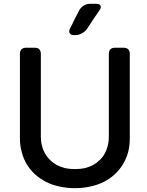

<svg xmlns="http://www.w3.org/2000/svg" viewBox="-20 -982 777 1012"><path d="M349.6 -833Q344.7 -823.2 344.7 -816.4Q344.7 -810.5 347.7 -806.6Q353.5 -796.9 372.1 -796.9H377Q395.5 -796.9 412.1 -806.6Q429.7 -815.4 439.5 -831.1Q455.1 -853.5 471.7 -879.9Q489.3 -905.3 504.9 -928.7Q511.7 -938.5 511.7 -945.3Q510.7 -949.2 509.8 -952.1Q504.9 -961.9 487.3 -961.9H455.1Q436.5 -961.9 420.9 -952.1Q405.3 -942.4 396.5 -925.8Q385.7 -904.3 373 -879.9Q361.3 -854.5 349.6 -833ZM119.1 -730.5Q102.5 -730.5 93.8 -722.7Q85 -713.9 85 -697.3Q85 -548.8 85 -252Q85 -213.9 94.7 -179.7Q103.5 -145.5 121.1 -116.2Q138.7 -86.9 164.1 -63.5Q189.5 -41 222.7 -23.4Q254.9 -6.8 293 1Q331.1 9.8 375 9.8Q418 9.8 456.1 1Q494.1 -6.8 527.3 -23.4Q559.6 -40 585 -63.5Q610.4 -86.9 627.9 -116.2Q645.5 -145.5 655.3 -179.7Q664.1 -213.9 664.1 -252Q664.1 -400.4 664.1 -697.3Q664.1 -713.9 655.3 -722.7Q646.5 -730.5 629.9 -730.5Q616.2 -730.5 586.9 -730.5Q570.3 -730.5 562.5 -722.7Q553.7 -713.9 553.7 -697.3Q553.7 -551.8 553.7 -260.7Q553.7 -235.4 547.9 -213.9Q543 -192.4 532.2 -172.9Q521.5 -153.3 505.9 -138.7Q490.2 -123 470.7 -112.3Q450.2 -101.6 426.8 -95.7Q402.3 -90.8 375 -90.8Q346.7 -90.8 323.2 -95.7Q299.8 -101.6 279.3 -112.3Q259.8 -123 244.1 -138.7Q228.5 -153.3 217.8 -172.9Q206.1 -192.4 201.2 -213.9Q195.3 -235.4 195.3 -260.7Q195.3 -406.2 195.3 -697.3Q195.3 -713.9 186.5 -722.7Q178.7 -730.5 162.1 -730.5Q151.4 -730.5 140.6 -730.5Q129.9 -730.5 119.1 -730.5Z"/></svg>

Font: DeepSea
Style: Medium
Weight: 500
Designer: Stem
Version: Version 3.019;git-0a5106e0b